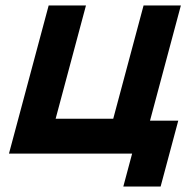

<svg xmlns="http://www.w3.org/2000/svg" viewBox="-20 -560 704 700"><path d="M429.6 120H565.6L629.9 -120H526.9L639.4 -540H503.4L392.8 -127H182.8L293.4 -540H157.4L12.7 0H461.7Z"/></svg>

Font: Manrope
Style: ExtraBoldItalic
Weight: 800
Italic angle: -15°
Designer: Mikhail Sharanda
Foundry: Mikhail Sharanda
Version: Version 4.502;hotconv 1.0.109;makeotfexe 2.5.65596